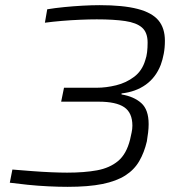

<svg xmlns="http://www.w3.org/2000/svg" viewBox="-20 -716 697 744"><path d="M242 8Q208 8 167 6Q126 4 87 0Q48 -4 18 -8L28 -59Q65 -56 104 -53Q143 -50 178.5 -48.5Q214 -47 240 -47Q307 -47 356 -56Q405 -65 437.5 -92Q470 -119 484 -175Q487 -189 490 -202.5Q493 -216 493 -229Q493 -279 461.5 -300.5Q430 -322 362 -322H217L228 -376H355Q391 -376 430 -385.5Q469 -395 500 -418.5Q531 -442 543 -483Q548 -497 550 -514Q552 -531 552 -551Q552 -590 530.5 -609Q509 -628 465 -634.5Q421 -641 355 -641Q327 -641 291 -639.5Q255 -638 219.5 -635Q184 -632 154 -628L163 -680Q193 -685 228.5 -688.5Q264 -692 300 -694Q336 -696 366 -696Q457 -696 513 -681.5Q569 -667 594 -637Q619 -607 619 -558Q619 -531 614.5 -507.5Q610 -484 603 -465Q584 -416 545 -388Q506 -360 451 -354V-350Q499 -342 527.5 -316.5Q556 -291 556 -235Q556 -220 554 -203Q552 -186 549 -168Q539 -125 519.5 -91.5Q500 -58 465.5 -36Q431 -14 377 -3Q323 8 242 8Z"/></svg>

Font: Saira SemiExpanded Light
Style: Italic
Weight: 300
Width: 6
Italic angle: -12°
Designer: Hector Gatti with collaboration of the Omnibus-Type team
Foundry: Omnibus-Type
Version: Version 1.101